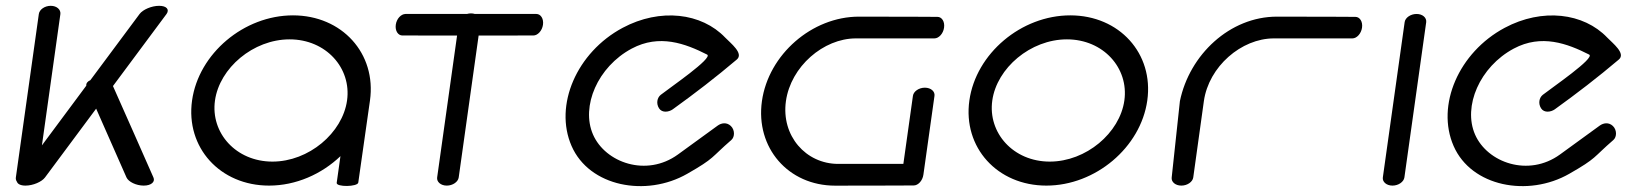

<svg xmlns="http://www.w3.org/2000/svg" viewBox="-20 -638 5630 660"><path d="M507.4 -28C506 -31.2 369.6 -340.4 368.3 -342.2L552.5 -590C563.2 -605 553.2 -618 527 -618C500.9 -618 471.1 -605 459.9 -590C459.8 -589.9 380.2 -483 290.6 -362.4C280.9 -358.4 275.7 -351.5 276.6 -343.5C223.3 -271.8 167.7 -197.1 124.1 -138.3L187.6 -590C189.2 -605 175.3 -618 154.4 -618C133.5 -618 115.6 -605 113.5 -590C113.2 -589.8 34.5 -28 34.5 -28C33.7 -22.5 35.2 -17.3 38.4 -12.9C40.9 -5.3 51.1 0 67.6 0C93.7 0 123.6 -13 134.7 -28L310.5 -264.5L414.8 -28C421.7 -13 447.9 0 474 0C500.2 0 514.2 -13.2 507.4 -28Z M1211.6 -10.5 1251.8 -292.6C1274.5 -454.1 1155.7 -585.2 987.1 -585.2C818.6 -585.2 662.9 -454.1 640.2 -292.6C617.5 -131.1 736.3 0 904.9 0C997.1 0 1085.4 -39.2 1150.3 -101.2C1146 -70.6 1141.7 -40.1 1137.4 -9.5C1135.3 5.5 1209.5 4.5 1211.6 -10.5ZM719 -292.6C734.6 -404.1 850.4 -502.7 975.5 -502.7C1100.7 -502.7 1188.7 -404.1 1173 -292.6C1157.4 -181.1 1041.6 -82.5 916.5 -82.5C791.3 -82.5 703.3 -181.1 719 -292.6Z M1373.7 -590C1358.6 -589.6 1343.4 -573.9 1340.5 -553C1337.6 -532.1 1348.3 -516 1363.3 -516C1363.4 -515.9 1452.3 -515.8 1551.2 -515.9C1532 -379.8 1482.7 -28 1482.7 -28C1480.6 -13.2 1494.9 0 1515.8 0C1536.7 0 1554.7 -13 1556.8 -28L1625.3 -515.9C1724.2 -515.9 1813.3 -516 1813.3 -516C1828.1 -515.9 1843.6 -532.1 1846.5 -553C1849.4 -573.9 1838.7 -590 1823.7 -590H1612.3C1608.3 -591.3 1603.8 -592 1599 -592C1594.1 -592 1589.5 -591.3 1585.1 -590Z M2494 -156.8C2506.2 -167.3 2506.4 -191.6 2492.2 -205C2478.1 -218.4 2460 -215.6 2447 -206.2L2310.5 -107C2202.2 -28.3 2060.7 -78.9 2018.5 -175.5C1976.3 -272.1 2034.4 -408.4 2151.6 -471C2246.6 -521.7 2335.7 -488.4 2410.7 -450.4C2432.8 -439.2 2281.7 -336 2251.3 -312C2238.7 -302 2235 -282 2245.5 -265.6C2256.1 -249.1 2279.1 -252.8 2292.3 -262C2367.7 -316.2 2441.3 -372.8 2512.3 -433C2538.2 -454 2491.1 -489.8 2472.9 -508.8C2391.8 -593.9 2249.3 -611.3 2120.4 -542.4C1962.5 -458.1 1883.7 -276 1944.8 -136.1C2005.9 3.7 2200.8 40.4 2342.4 -40.6C2438.7 -95.6 2422.6 -95 2494 -156.8Z M3202.5 -580C3202.5 -580 3094.1 -580.8 2932.6 -580.8C2771.1 -580.8 2621.6 -450.4 2599.1 -290.3C2576.6 -130.2 2689.4 0.2 2850.9 0.2C3012.4 0.2 3121 -0.5 3121 -0.5C3136 -0.5 3151.3 -16.7 3154.2 -37.6L3192.3 -308.6C3194.4 -323.6 3180.1 -336.6 3159.2 -336.6C3138.3 -336.6 3120.3 -323.6 3118.2 -308.6L3085.3 -74.6C3030 -74.6 2935.4 -74.6 2861.4 -74.6C2749.9 -74.6 2664.9 -171.4 2681.6 -290.3C2698.3 -409.2 2810.5 -506 2922 -506C3033.6 -506 3192 -506 3192 -506C3207 -506 3222.3 -522.1 3225.2 -543C3228.2 -563.9 3217.5 -580 3202.5 -580Z M3391 -292.6C3406.6 -404.1 3522.4 -502.7 3647.5 -502.7C3772.7 -502.7 3860.7 -404.1 3845 -292.6C3829.4 -181.1 3713.6 -82.5 3588.5 -82.5C3463.3 -82.5 3375.3 -181.1 3391 -292.6ZM3312.2 -292.6C3289.5 -131.1 3408.3 0 3576.9 0C3745.4 0 3901.1 -131.1 3923.8 -292.6C3946.5 -454.1 3827.7 -585.2 3659.1 -585.2C3490.6 -585.2 3334.9 -454.1 3312.2 -292.6Z M4081.8 -28C4081.8 -28 4101.6 -171.4 4118.3 -290.3C4135 -409.2 4247.2 -506 4358.8 -506C4470.3 -506 4628.8 -506 4628.8 -506C4643.8 -506 4659 -522.1 4662 -543C4664.9 -563.9 4654.2 -580 4639.2 -580C4639.2 -580 4530.8 -580.8 4369.3 -580.8C4207.8 -580.8 4068.8 -450.1 4035.9 -290.3C4035.9 -290.3 4007.8 -28 4007.7 -28C4005.7 -13 4020 0 4040.9 0C4061.8 0 4079.7 -13 4081.8 -28Z M4882.6 -562C4884.3 -577 4870.4 -590 4849.5 -590C4828.6 -590 4810.6 -577 4808.5 -562C4808.3 -561.8 4733.5 -28 4733.5 -28C4731.4 -13.2 4745.7 0 4766.6 0C4787.5 0 4805.4 -13 4807.6 -28Z M5526 -156.8C5538.2 -167.3 5538.4 -191.6 5524.2 -205C5510.1 -218.4 5492 -215.6 5479 -206.2L5342.5 -107C5234.2 -28.3 5092.7 -78.9 5050.5 -175.5C5008.3 -272.1 5066.4 -408.4 5183.6 -471C5278.6 -521.7 5367.7 -488.4 5442.7 -450.4C5464.8 -439.2 5313.7 -336 5283.3 -312C5270.7 -302 5267 -282 5277.5 -265.6C5288.1 -249.1 5311.1 -252.8 5324.3 -262C5399.7 -316.2 5473.3 -372.8 5544.3 -433C5570.2 -454 5523.1 -489.8 5504.9 -508.8C5423.8 -593.9 5281.3 -611.3 5152.4 -542.4C4994.5 -458.1 4915.7 -276 4976.8 -136.1C5037.9 3.7 5232.8 40.4 5374.4 -40.6C5470.7 -95.6 5454.6 -95 5526 -156.8Z"/></svg>

Font: Hi.
Style: Regular
Weight: 400
Designer: Mew Too, Robert Jablonski
Foundry: Cannot Into Space Fonts
Version: Version 1.996